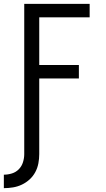

<svg xmlns="http://www.w3.org/2000/svg" viewBox="-30 -755 550 998"><path d="M-10 223V153Q11 153 32 146.5Q53 140 68 124.5Q83 109 89.5 88Q96 67 96 46V-735H436V-665H174V-417H380V-347H174V46Q174 70 169.5 94Q165 118 153.5 139.5Q142 161 124 177.5Q106 194 84 204.5Q62 215 38 219Q14 223 -10 223Z"/></svg>

Font: Huly
Style: Regular
Weight: 400
Designer: Belleve Invis
Foundry: Belleve Invis
Version: Version 33.2.5; ttfautohint (v1.8.4)